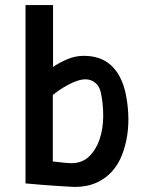

<svg xmlns="http://www.w3.org/2000/svg" viewBox="-20 -727 584 760"><path d="M190 -462Q216 -480 247.5 -493Q279 -506 311 -506Q379 -506 419.5 -468.5Q460 -431 476 -363Q485 -323 487.5 -279.5Q490 -236 484 -194.5Q478 -153 463.5 -115Q449 -77 423.5 -48.5Q398 -20 361 -3.5Q324 13 275 13Q248 12 214 9.5Q180 7 151 5Q116 2 81 -1V-707H190ZM318 -413Q303 -413 285.5 -407Q268 -401 250 -391.5Q232 -382 216 -371Q200 -360 189 -351V-88Q211 -85 232.5 -83Q254 -81 262 -81Q305 -81 332.5 -107.5Q360 -134 374 -175Q388 -216 388.5 -265.5Q389 -315 379 -361Q374 -385 357.5 -399Q341 -413 318 -413Z"/></svg>

Font: Panefresco 750wt
Style: Regular
Weight: 750
Foundry: Campivisivi & Chank Co
Version: Version 1.000